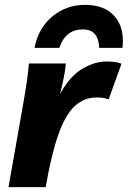

<svg xmlns="http://www.w3.org/2000/svg" viewBox="-20 -770 526 790"><path d="M427 -361Q408 -369 379 -369Q325 -369 286.5 -332.5Q248 -296 219.5 -214.5Q191 -133 168 0H15L75 -340Q85 -397 90.5 -435.5Q96 -474 99 -509H251Q249 -484 242.5 -451Q236 -418 227 -383Q266 -455 317 -486Q368 -517 420 -517Q437 -517 451.5 -515Q466 -513 480 -508ZM388 -573Q387 -609 371 -629Q355 -649 320 -649Q250 -649 224 -573H122Q138 -655 195.5 -702.5Q253 -750 330 -750Q410 -750 451.5 -703Q493 -656 484 -573Z"/></svg>

Font: Livvic
Style: Bold Italic
Weight: 700
Italic angle: -10°
Designer: Jacques Le Bailly, Baron von Fonthausen
Version: Version 1.001; ttfautohint (v1.8.2)